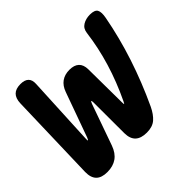

<svg xmlns="http://www.w3.org/2000/svg" viewBox="-142 -717 884 884"><g transform="rotate(-45 300.0 -275.0)"><path d="M89.7 10Q52.3 10 34.4 -8.2Q16.6 -26.4 17.3 -63.1L29.8 -497Q30.8 -529 46.3 -544.5Q61.8 -560 92.8 -560Q119.7 -560 132.7 -547.5Q145.7 -535.1 144.3 -509.5L127.7 -168.5Q127 -156.4 129.2 -156.8Q131.4 -157.1 136.1 -168.5L214.7 -386.8Q225.4 -416.7 246.6 -431.9Q267.8 -447 298.7 -447Q329.6 -447 345.6 -431.9Q361.6 -416.7 361.9 -386.8L363.9 -168.5Q364.2 -157.1 365.4 -157.1Q366.6 -157.1 372.3 -168.5Q413.1 -253.6 438.9 -339Q464.7 -424.4 475.5 -509.5Q478.5 -535.8 498.4 -547.9Q518.3 -560 545.2 -560Q576.2 -560 584.3 -545Q592.4 -530 586 -497Q565.8 -389 530 -279.7Q494.1 -170.4 443.6 -62.4Q427.1 -27.7 405.6 -8.9Q384 10 346.6 10Q309.2 10 290.3 -7.7Q271.5 -25.4 271.2 -61.4L270.8 -262.7Q270.5 -274.1 268.3 -274.1Q266.1 -274.1 261.4 -262.7L190.4 -62.1Q177.3 -25.4 152.2 -7.7Q127.1 10 89.7 10Z"/></g></svg>

Font: Maple Mono
Style: Italic
Weight: 400
Italic angle: -10°
Monospace: yes
Designer: subframe7536
Version: Version 7.300